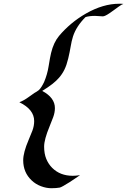

<svg xmlns="http://www.w3.org/2000/svg" viewBox="-20 -853 680 1026"><path d="M162.6 -206.1Q162.6 -268.1 83.5 -306.6Q106.9 -315.4 131.8 -333.5Q156.7 -351.6 163.6 -356Q170.4 -360.4 175.5 -363Q180.7 -365.7 187.3 -371.3Q193.8 -377 201.7 -389.2Q209.5 -401.4 215.8 -415Q232.9 -455.1 240 -500.2Q247.1 -545.4 252.9 -569.8Q266.6 -626.5 295.4 -660.9Q324.2 -695.3 360.8 -726.1Q397.5 -756.8 439.5 -780.8Q531.2 -833 616.7 -833Q622.6 -833 628.4 -833Q634.3 -833 639.6 -832Q631.3 -830.1 615 -818.1Q598.6 -806.2 587.2 -797.9Q575.7 -789.6 564.9 -782.2Q540.5 -765.6 529.3 -765.6L487.8 -768.1Q457.5 -768.1 437 -761.7Q387.7 -712.4 370.1 -658.2Q362.3 -633.3 357.7 -604.7Q353 -576.2 344.7 -541Q336.4 -505.9 324.5 -481.4Q312.5 -457 295.4 -437.5Q268.1 -405.3 205.6 -367.2Q273.4 -331.1 273.4 -275.4Q273.4 -252 264.4 -227.3Q255.4 -202.6 244.6 -176.8Q215.8 -107.4 215.8 -69.6Q215.8 -31.7 227.3 -3.9Q238.8 23.9 258.8 43.9Q301.3 86.4 369.1 86.4Q384.8 86.4 407.7 83Q399.4 88.4 384.3 98.9Q369.1 109.4 352.5 120.1Q310.1 147 299.3 149.4Q280.8 152.8 254.2 152.8Q227.5 152.8 199 142.1Q170.4 131.3 149.4 111.3Q104 68.8 104 3.4Q104 -37.6 132.8 -105Q144 -130.4 153.3 -155.3Q162.6 -180.2 162.6 -206.1Z"/></svg>

Font: Fondamento
Style: Italic
Weight: 400
Italic angle: -12°
Version: Version 1.000